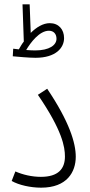

<svg xmlns="http://www.w3.org/2000/svg" viewBox="-20 -862 414 887"><path d="M144 -595C238 -595 276 -641 276 -686C276 -726 251 -755 210 -755C179 -755 148 -736 122 -710L117 -842H84L90 -670C81 -659 74 -646 67 -634C58 -635 49 -636 41 -637L39 -602C60 -600 113 -595 144 -595ZM206 -720C228 -720 241 -705 241 -683C241 -654 209 -629 142 -629C130 -629 115 -630 101 -631C121 -665 162 -720 206 -720ZM34 -26C67 -7 121 5 170 5C290 5 330 -68 330 -138C330 -201 301 -299 198 -452L155 -424C268 -259 280 -183 280 -139C280 -82 249 -45 169 -45C127 -45 85 -55 51 -70Z"/></svg>

Font: Noto Sans Arabic Cond Light
Style: Regular
Weight: 300
Width: 3
Designer: Monotype Design Team, Nadine Chahine, Nizar Qandah and Khaled Hosny
Foundry: Monotype Imaging Inc.
Version: Version 2.012